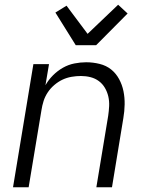

<svg xmlns="http://www.w3.org/2000/svg" viewBox="-20 -791 640 811"><path d="M35 0 121 -520H187L172 -431Q185 -454 204 -473Q223 -492 246 -505Q269 -518 294.5 -523Q320 -528 344 -528Q373 -528 401 -521Q429 -514 449.5 -497.5Q470 -481 483 -457Q496 -433 501.5 -406Q507 -379 506.5 -350Q506 -321 501 -292L453 0H387L437 -302Q440 -322 441 -343Q442 -364 437.5 -383.5Q433 -403 423 -420Q413 -437 397.5 -448.5Q382 -460 362.5 -465Q343 -470 322 -470Q302 -470 282 -466.5Q262 -463 244 -454.5Q226 -446 209.5 -432Q193 -418 181.5 -400.5Q170 -383 164 -364Q158 -345 155 -325L101 0ZM300 -600 214 -738 261 -767 350 -648 479 -771 519 -734 386 -600Z"/></svg>

Font: Iosevka Aile Light
Style: Italic
Weight: 300
Italic angle: -9°
Designer: Belleve Invis
Foundry: Belleve Invis
Version: Version 31.1.0; ttfautohint (v1.8.4)